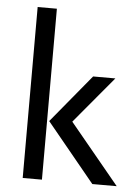

<svg xmlns="http://www.w3.org/2000/svg" viewBox="-50 -706 538 746"><g transform="rotate(5 219.0 -333.5)"><path d="M66.7 0H141.7V-666.7H66.7ZM338.2 0H433.3L239.6 -234.7L391.7 -416.7H304.9L150 -229.2Z"/></g></svg>

Font: Afacad
Style: Regular
Weight: 400
Designer: Kristian Moeller
Foundry: Dicotype
Version: Version 1.000